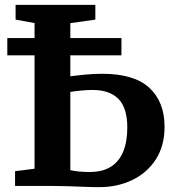

<svg xmlns="http://www.w3.org/2000/svg" viewBox="-20 -763 716 788"><path d="M386.5 5.1Q359.4 5.1 326.4 3.7Q293.5 2.4 258 1.2Q222.5 0 186.5 0H41.8V-60.4L121.8 -70.5V-668.3L44 -682.5V-743H371.3V-682.5L268.6 -668V-449.8Q294.3 -453.4 330 -456.8Q365.8 -460.2 399.4 -460.2Q531.2 -460.2 593.3 -402.3Q655.4 -344.4 655.4 -242.5Q655.4 -164.6 619.6 -109Q583.9 -53.5 522.9 -24.2Q461.9 5.1 386.5 5.1ZM347.9 -57.1Q401.1 -57.1 435.2 -78.8Q469.4 -100.5 485.9 -141.4Q502.5 -182.4 502.5 -239.6Q502.5 -319.2 466.6 -356.5Q430.7 -393.8 359.3 -393.8Q338.4 -393.8 312.5 -391.3Q286.6 -388.7 268.6 -385.8V-64.6Q282.9 -61.3 302.9 -59.2Q322.9 -57.1 347.9 -57.1ZM478.4 -606.9V-536H10V-606.9Z"/></svg>

Font: Merriweather Light
Style: Regular
Weight: 300
Designer: Eben Sorkin
Foundry: Eben Sorkin
Version: Version 2.100